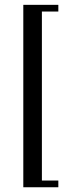

<svg xmlns="http://www.w3.org/2000/svg" viewBox="-20 -643 313 809"><path d="M78.2 146V-622.6H225.8V-594.4H156.5V117.7H225.8V146Z"/></svg>

Font: Playfair 5pt SemiExpanded Light
Style: Regular
Weight: 400
Version: Version 2.203